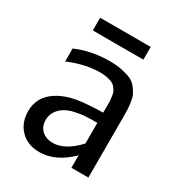

<svg xmlns="http://www.w3.org/2000/svg" viewBox="-171 -811 863 933"><g transform="rotate(30 261.0 -344.5)"><path d="M401.9 -629.9H118.2V-701.2H401.9ZM265.1 -542Q305.2 -542 335.9 -535.4Q366.7 -528.8 386.7 -519.5Q406.7 -510.3 420.7 -492.2Q434.6 -474.1 441.7 -459.7Q448.7 -445.3 452.4 -419.4Q456.1 -393.6 456.5 -377.9Q457 -362.3 457 -333V0H361.8V-69.8Q278.8 12.2 188 12.2Q122.1 12.2 82 -28.6Q42 -69.3 42 -133.8Q42 -215.8 115.2 -261.2Q161.1 -289.6 220 -298.8Q278.8 -308.1 361.8 -309.1V-349.1Q361.8 -366.2 361.3 -376.5Q360.8 -386.7 358.6 -401.1Q356.4 -415.5 352.3 -424.3Q348.1 -433.1 340.1 -443.1Q332 -453.1 320.6 -458.5Q309.1 -463.9 291.7 -467.5Q274.4 -471.2 252 -471.2Q170.4 -471.2 77.1 -432.1V-504.9Q163.1 -542 265.1 -542ZM361.8 -136.2V-252Q320.8 -252 295.7 -250.5Q270.5 -249 238.8 -241.9Q207 -234.9 185.1 -221.2Q137.2 -189.5 137.2 -139.2Q137.2 -103 160.4 -81.1Q183.6 -59.1 222.2 -59.1Q290.5 -59.1 361.8 -136.2Z"/></g></svg>

Font: Aurulent Sans
Style: Regular
Weight: 400
Version: Version 2007.05.04